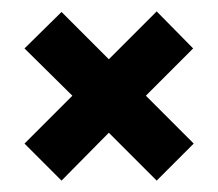

<svg xmlns="http://www.w3.org/2000/svg" viewBox="-20 -391 383 337"><path d="M23 -139 107 -223 23 -306 88 -370 171 -287 255 -371 319 -306 236 -223 320 -139 255 -74 171 -158 88 -74Z"/></svg>

Font: Fundamental  Brigade
Style: Regular
Weight: 400
Designer: Peter Wiegel, original typeface by Arno Drescher 1935
Foundry: Peter Wiegel
Version: Version 0.000 2012 initial release